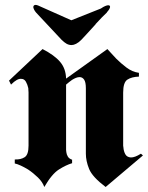

<svg xmlns="http://www.w3.org/2000/svg" viewBox="-20 -731 591 767"><path d="M244 -417 409 -535Q417 -526 426 -516.5Q435 -507 444 -497Q463 -478 485.5 -461Q508 -444 535 -440V-425Q506 -424 489 -413Q472 -402 472 -361V-149Q472 -146 473 -142Q474 -127 480.5 -115Q487 -103 503 -102Q511 -102 520.5 -105.5Q530 -109 543 -117L551 -110L402 16Q349 -24 336 -56Q323 -88 323 -117V-378Q323 -403 316 -413Q309 -423 298 -423Q291 -423 283.5 -420Q276 -417 268 -412Q262 -408 256 -403L244 -393V-132Q244 -128 245 -123Q246 -114 251 -105.5Q256 -97 268 -93V-79Q244 -72 215.5 -54Q187 -36 157 16Q150 -4 131.5 -22Q113 -40 92 -54Q77 -63 63 -69.5Q49 -76 39 -78V-94Q63 -93 78.5 -103Q94 -113 94 -149V-362Q94 -365 93.5 -369.5Q93 -374 93 -379Q90 -393 83.5 -404.5Q77 -416 65 -416Q57 -417 47 -411.5Q37 -406 24 -393L16 -409L150 -535Q197 -511 220 -484Q243 -457 244 -417ZM407 -681Q398 -673 387 -661.5Q376 -650 364 -637L362 -635V-634Q342 -612 325.5 -594Q309 -576 305 -572Q294 -561 284 -556Q274 -551 266 -551Q255 -551 245.5 -556.5Q236 -562 226 -572L124 -681Q119 -687 116.5 -692Q114 -697 113 -702Q113 -709 119 -711Q125 -713 139 -706L265 -650L383 -697Q393 -704 400.5 -707Q408 -710 412 -710Q421 -710 419.5 -702Q418 -694 407 -682Z"/></svg>

Font: Fette UNZ Fraktur
Style: Regular
Weight: 900
Foundry: UNZ1 Extensions by Catfonts.de
Version: Version 0.000 2012 initial release